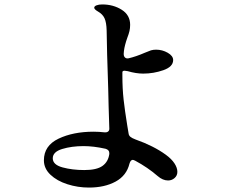

<svg xmlns="http://www.w3.org/2000/svg" viewBox="-20 -809 1040 866"><path d="M780 -34Q780 -17 767.5 -6Q755 5 738 5Q714 5 691 -15Q646 -54 590 -84Q582 -88 579 -88Q569 -88 564 -71Q551 -17 501.5 10Q452 37 381 37Q331 37 284 22Q237 7 207.5 -21Q178 -49 178 -86Q178 -152 244 -183.5Q310 -215 402 -215Q427 -215 452 -212H455Q464 -212 469 -217Q474 -222 473 -232L470 -327Q470 -355 468 -411Q462 -583 461 -672Q460 -708 451.5 -726.5Q443 -745 422 -757Q415 -761 410 -765.5Q405 -770 405 -774Q405 -781 415.5 -785Q426 -789 441 -789Q491 -789 529 -765Q567 -741 567 -697Q567 -682 564 -669Q561 -656 554 -638Q542 -604 539 -579L538 -567V-565Q538 -555 544 -549.5Q550 -544 560 -546Q594 -554 633 -571L661 -582Q672 -585 684 -585Q712 -585 736.5 -571Q761 -557 761 -538Q761 -508 717 -492.5Q673 -477 626 -477Q594 -477 556 -488Q546 -490 542 -490Q532 -490 532 -483V-469Q532 -409 537.5 -360Q543 -311 554 -243L560 -207Q561 -198 568 -192Q575 -186 591 -180Q673 -151 728 -111Q754 -92 767 -72Q780 -52 780 -34ZM473 -114V-119Q473 -133 456 -138Q402 -150 357 -150Q303 -150 260.5 -137Q218 -124 218 -95Q218 -66 262 -54Q306 -42 360 -42Q416 -42 442 -60.5Q468 -79 473 -114Z"/></svg>

Font: Shippori Mincho B1
Style: Bold
Weight: 700
Designer: FONTDASU
Foundry: FONTDASU / Google Inc. / but / Adobe
Version: Version 3.110; ttfautohint (v1.8.3)